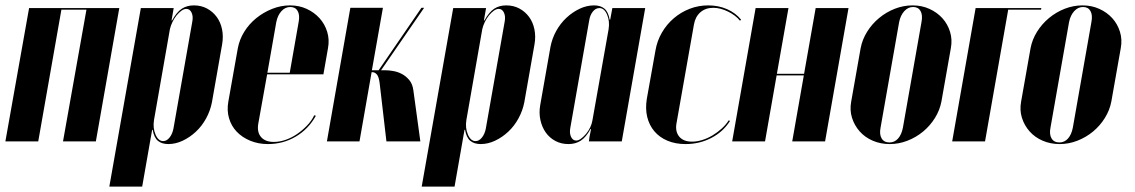

<svg xmlns="http://www.w3.org/2000/svg" viewBox="-47 -525 4214 713"><path d="M396 -495 309 0H187L274 -489H181L95 0H-27L61 -495Z M590 -449H592Q609 -480 628 -492.5Q647 -505 673 -505Q700 -505 721.5 -493.5Q743 -482 757.5 -462.5Q772 -443 777.5 -416.5Q783 -390 778 -361L740 -145Q734 -114 718.5 -85.5Q703 -57 680.5 -36Q658 -15 631.5 -2.5Q605 10 578 10Q554 10 539.5 -2Q525 -14 520 -43H518L481 168H359L476 -495H598ZM525 -80Q520 -50 530.5 -25.5Q541 -1 559 -1Q572 -1 582.5 -14Q593 -27 597 -47L667 -444Q671 -464 664.5 -478Q658 -492 645 -492Q636 -492 626.5 -485Q617 -478 608.5 -467.5Q600 -457 593.5 -443.5Q587 -430 584 -417Z M836 -345Q842 -378 860 -407Q878 -436 904.5 -457.5Q931 -479 963.5 -492Q996 -505 1030 -505Q1064 -505 1092 -492Q1120 -479 1139.5 -457.5Q1159 -436 1168 -407Q1177 -378 1171 -346L1154 -249H945L912 -65Q907 -34 922.5 -16Q938 2 970 2Q991 2 1013 -5.5Q1035 -13 1055 -26.5Q1075 -40 1092.5 -58Q1110 -76 1120 -97L1126 -95Q1098 -45 1051 -17.5Q1004 10 948 10Q912 10 882 -2.5Q852 -15 832 -36Q812 -57 803.5 -86Q795 -115 801 -148ZM1029 -255 1062 -443Q1067 -469 1058.5 -484Q1050 -499 1031 -499Q1012 -499 998 -483.5Q984 -468 979 -443L946 -255Z M1363 -215Q1360 -240 1352.5 -248.5Q1345 -257 1336 -257H1333L1288 0H1167L1254 -496H1375L1334 -264H1359L1518 -496H1528L1368 -264H1386Q1398 -264 1414.5 -261Q1431 -258 1446 -250Q1461 -242 1473 -227.5Q1485 -213 1488 -190L1514 0H1388Z M1750 -449H1752Q1769 -480 1788 -492.5Q1807 -505 1833 -505Q1860 -505 1881.5 -493.5Q1903 -482 1917.5 -462.5Q1932 -443 1937.5 -416.5Q1943 -390 1938 -361L1900 -145Q1894 -114 1878.5 -85.5Q1863 -57 1840.5 -36Q1818 -15 1791.5 -2.5Q1765 10 1738 10Q1714 10 1699.5 -2Q1685 -14 1680 -43H1678L1641 168H1519L1636 -495H1758ZM1685 -80Q1680 -50 1690.5 -25.5Q1701 -1 1719 -1Q1732 -1 1742.5 -14Q1753 -27 1757 -47L1827 -444Q1831 -464 1824.5 -478Q1818 -492 1805 -492Q1796 -492 1786.5 -485Q1777 -478 1768.5 -467.5Q1760 -457 1753.5 -443.5Q1747 -430 1744 -417Z M2148 -46H2146Q2129 -15 2109.5 -2.5Q2090 10 2064 10Q2037 10 2015.5 -1.5Q1994 -13 1980 -32.5Q1966 -52 1960 -78.5Q1954 -105 1959 -134L1997 -350Q2003 -382 2018.5 -410Q2034 -438 2056.5 -459Q2079 -480 2105.5 -492.5Q2132 -505 2159 -505Q2183 -505 2197.5 -493Q2212 -481 2217 -452H2219L2227 -495H2349L2262 0H2140L2142 -16ZM2213 -416Q2218 -446 2207.5 -470.5Q2197 -495 2179 -495Q2165 -495 2154.5 -482Q2144 -469 2141 -449L2071 -51Q2067 -31 2073.5 -17Q2080 -3 2093 -3Q2101 -3 2110.5 -10Q2120 -17 2129 -27.5Q2138 -38 2144.5 -51.5Q2151 -65 2153 -78Z M2387 -337Q2393 -373 2411 -404Q2429 -435 2455.5 -457.5Q2482 -480 2514.5 -492.5Q2547 -505 2583 -505Q2621 -505 2653 -491Q2685 -477 2705 -452L2701 -448Q2685 -468 2656.5 -482Q2628 -496 2602 -496Q2573 -496 2554 -479.5Q2535 -463 2530 -434L2465 -66Q2460 -36 2475.5 -17.5Q2491 1 2523 1Q2541 1 2560.5 -5Q2580 -11 2598.5 -22Q2617 -33 2633 -47.5Q2649 -62 2659 -78L2664 -76Q2639 -36 2595 -13Q2551 10 2499 10Q2461 10 2431.5 -2.5Q2402 -15 2383 -37.5Q2364 -60 2356.5 -90.5Q2349 -121 2355 -158Z M2881 -495 2838 -251H2939L2982 -495H3104L3017 0H2895L2938 -245H2837L2794 0H2672L2759 -495Z M3342 -505Q3376 -505 3404.5 -492Q3433 -479 3452.5 -457.5Q3472 -436 3481 -407Q3490 -378 3484 -346L3449 -148Q3443 -116 3425 -87Q3407 -58 3381 -36.5Q3355 -15 3323 -2.5Q3291 10 3257 10Q3223 10 3194 -2.5Q3165 -15 3145.5 -37Q3126 -59 3117 -87.5Q3108 -116 3114 -148L3149 -346Q3155 -378 3173 -407Q3191 -436 3217.5 -458Q3244 -480 3276 -492.5Q3308 -505 3342 -505ZM3344 -499Q3325 -499 3311 -483.5Q3297 -468 3292 -443L3223 -51Q3218 -26 3227 -11Q3236 4 3256 4Q3275 4 3288 -10.5Q3301 -25 3306 -51L3375 -443Q3380 -469 3371.5 -484Q3363 -499 3344 -499Z M3576 -495H3820L3819 -489H3697L3611 0H3489Z M3973 -505Q4007 -505 4035.5 -492Q4064 -479 4083.5 -457.5Q4103 -436 4112 -407Q4121 -378 4115 -346L4080 -148Q4074 -116 4056 -87Q4038 -58 4012 -36.5Q3986 -15 3954 -2.5Q3922 10 3888 10Q3854 10 3825 -2.5Q3796 -15 3776.5 -37Q3757 -59 3748 -87.5Q3739 -116 3745 -148L3780 -346Q3786 -378 3804 -407Q3822 -436 3848.5 -458Q3875 -480 3907 -492.5Q3939 -505 3973 -505ZM3975 -499Q3956 -499 3942 -483.5Q3928 -468 3923 -443L3854 -51Q3849 -26 3858 -11Q3867 4 3887 4Q3906 4 3919 -10.5Q3932 -25 3937 -51L4006 -443Q4011 -469 4002.5 -484Q3994 -499 3975 -499Z"/></svg>

Font: Moniqa Black Ita Display
Style: Italic
Weight: 900
Italic angle: -10°
Designer: Rajesh Rajput
Foundry: Rajesh Rajput
Version: Version 1.000